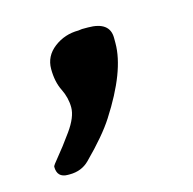

<svg xmlns="http://www.w3.org/2000/svg" viewBox="-56 -187 398 395"><g transform="rotate(-15 143.0 11.0)"><path d="M162.1 -130.4Q208.5 -130.4 208.5 -95.7V-84.5Q208.5 -25.4 152.8 61Q132.8 92.3 89.8 135.3Q73.2 151.9 47.9 151.9H43.9Q21 151.9 21 128.4Q21 126 33.9 110.6Q46.9 95.2 66.7 67.6Q86.4 40 86.4 19.5Q86.4 -1 76.7 -20.5Q66.9 -40 66.9 -67.4Q66.9 -94.7 89.6 -112.1Q112.3 -129.4 141.6 -129.4L149.4 -130.4Z"/></g></svg>

Font: Averia Serif Libre
Style: Bold Italic
Weight: 700
Italic angle: -6.90001°
Version: Version 1.002